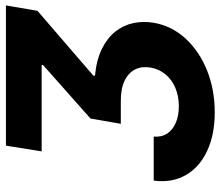

<svg xmlns="http://www.w3.org/2000/svg" viewBox="-70 -698 777 678"><g transform="rotate(-90 319.0 -359.5)"><path d="M19.7 -205.7H175.2Q172.7 -178.4 185.8 -158.3Q199 -138.2 224.2 -127.6Q249.4 -117 282.6 -117Q318.1 -117 346.9 -129.2Q375.8 -141.3 394.8 -164Q413.9 -186.6 418.9 -217Q424 -247.5 412.4 -271.1Q400.8 -294.8 372.6 -308.5Q344.3 -322.2 299 -321.9H220.3L238.9 -428.9L428.1 -596.7V-601.4H122.9L143.2 -727.5H638.3L619.3 -616.2L390.4 -418.9V-413.1Q447 -407.6 485.5 -388.4Q524.1 -369.1 546.4 -340.7Q568.7 -312.2 575.9 -277.8Q583.2 -243.4 577.3 -207Q566.7 -142.9 521.9 -93.9Q477.1 -45 409.3 -17.6Q341.5 9.8 260.9 9.8Q181.5 9.8 124.2 -17.2Q66.8 -44.1 39.1 -92.7Q11.4 -141.2 19.7 -205.7Z"/></g></svg>

Font: Inter Tight
Style: Italic
Weight: 400
Italic angle: -9.39999°
Designer: Rasmus Andersson
Foundry: rsms
Version: Version 3.002